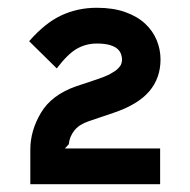

<svg xmlns="http://www.w3.org/2000/svg" viewBox="-20 -835 488 494"><path d="M393 -682Q393 -634 364 -600Q335 -566 273 -545L208 -523Q184 -515 171.5 -499.5Q159 -484 157 -464L147 -453H392V-361H58V-450Q58 -499 85.5 -545Q113 -591 176 -613L230 -631Q251 -638 264 -645Q277 -652 283.5 -658.5Q290 -665 292 -670.5Q294 -676 294 -682Q294 -688 291.5 -695.5Q289 -703 282.5 -709Q276 -715 263 -719Q250 -723 229 -723Q202 -723 178.5 -710Q155 -697 126 -659L55 -729Q96 -776 138 -795.5Q180 -815 229 -815Q271 -815 302 -804Q333 -793 353 -774.5Q373 -756 383 -732Q393 -708 393 -682Z"/></svg>

Font: TypoPRO Sinkin Sans
Style: 600 SemiBold
Weight: 600
Designer: Keith Bates
Foundry: K-Type
Version: Sinkin Sans (version 1.0)  by Keith Bates   •   © 2014   www